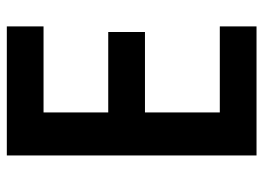

<svg xmlns="http://www.w3.org/2000/svg" viewBox="-122 -632 754 549"><g transform="rotate(-90 254.5 -357.0)"><path d="M454 0H85V-714H454V-609H208V-424H438V-319H208V-105H454Z"/></g></svg>

Font: Noto Sans Sinhala UI SemiCondensed SemiBold
Style: Regular
Weight: 600
Width: 4
Designer: Jelle Bosma - Monotype Design Team
Foundry: Monotype Imaging Inc.
Version: Version 2.006; ttfautohint (v1.8.4.7-5d5b)